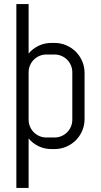

<svg xmlns="http://www.w3.org/2000/svg" viewBox="-20 -720 494 940"><path d="M394 -137.2Q394 -106.9 382.6 -80.1Q371.1 -53.2 351.1 -33.2Q331.1 -13.2 304.2 -1.7Q277.3 9.8 247.1 9.8H231.9Q198.2 9.8 169.4 -3.9Q140.6 -17.6 120.1 -42V200.2H60.1V-700.2H120.1V-458Q140.6 -482.4 169.4 -496.1Q198.2 -509.8 231.9 -509.8H247.1Q277.3 -509.8 304.2 -498.3Q331.1 -486.8 351.1 -466.8Q371.1 -446.8 382.6 -419.9Q394 -393.1 394 -362.8V-137.2ZM334 -366.2Q334 -384.3 327.1 -400.1Q320.3 -416 308.6 -427.7Q296.9 -439.5 281 -446.3Q265.1 -453.1 247.1 -453.1H207Q189 -453.1 173.1 -446.3Q157.2 -439.5 145.5 -427.7Q133.8 -416 127 -400.1Q120.1 -384.3 120.1 -366.2V-133.8Q120.1 -115.7 127 -99.9Q133.8 -84 145.5 -72.3Q157.2 -60.5 173.1 -53.7Q189 -46.9 207 -46.9H247.1Q265.1 -46.9 281 -53.7Q296.9 -60.5 308.6 -72.3Q320.3 -84 327.1 -99.9Q334 -115.7 334 -133.8Z"/></svg>

Font: Abel
Style: Regular
Weight: 400
Designer: Matthew Desmond
Foundry: Matthew Desmond
Version: Version 1.002